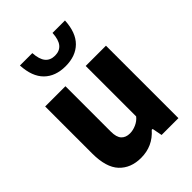

<svg xmlns="http://www.w3.org/2000/svg" viewBox="-231 -907 1025 1025"><g transform="rotate(-45 282.0 -394.0)"><path d="M50.5 -192.5V-547H203.5V-204.5Q203.5 -162 220.8 -143.5Q238 -125 269.5 -125Q292.5 -125 316.8 -135.8Q341 -146.5 356.5 -166V-547H509.5V0H382.5L371.5 -56.5H364.5Q307 9.5 219 9.5Q141.5 9.5 96 -38.8Q50.5 -87 50.5 -192.5ZM110 -797H203.5Q206.5 -748 225.5 -724.8Q244.5 -701.5 280 -701.5Q315.5 -701.5 334.5 -724.8Q353.5 -748 356 -797H450Q445.5 -709.5 401 -665.5Q356.5 -621.5 280 -621.5Q203.5 -621.5 159 -665.5Q114.5 -709.5 110 -797Z"/></g></svg>

Font: Encode Sans Semi Condensed
Style: Bold
Weight: 700
Width: 4
Designer: Multiple Designers
Foundry: Impallari Type
Version: Version 2.000